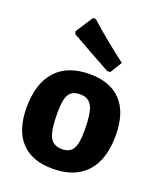

<svg xmlns="http://www.w3.org/2000/svg" viewBox="-139 -825 772 923"><g transform="rotate(20 247.5 -363.0)"><path d="M190 -737Q277 -659 380 -581L343 -521L328 -520Q221 -578 122 -635L119 -649L176 -736ZM255 -478Q361 -478 416.5 -418Q472 -358 472 -243Q472 -119 412.5 -54Q353 11 240 11Q134 11 78.5 -49Q23 -109 23 -223Q23 -347 82.5 -412.5Q142 -478 255 -478ZM244 -371Q204 -371 187.5 -344.5Q171 -318 171 -252Q171 -162 188.5 -127.5Q206 -93 251 -93Q290 -93 306.5 -119.5Q323 -146 323 -213Q323 -302 305.5 -336.5Q288 -371 244 -371Z"/></g></svg>

Font: Alegreya Sans ExtraBold
Style: Regular
Weight: 800
Designer: Juan Pablo del Peral
Foundry: Huerta Tipografica
Version: Version 2.007